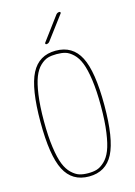

<svg xmlns="http://www.w3.org/2000/svg" viewBox="-140 -1023 780 1106"><g transform="rotate(-15 250.0 -470.0)"><path d="M302.2 -713.4Q280.3 -719.7 250 -719.7Q219.7 -719.7 197.8 -713.4Q175.8 -707 152.3 -685.1Q128.9 -663.1 113.8 -625Q98.6 -586.9 89.4 -521.5Q80.1 -456.1 80.1 -365.2Q80.1 -274.4 89.4 -208.5Q98.6 -142.6 113.8 -105Q128.9 -67.4 152.3 -45.4Q175.8 -23.4 197.8 -16.6Q219.7 -9.8 250 -9.8Q280.3 -9.8 302.2 -16.6Q324.2 -23.4 347.7 -45.4Q371.1 -67.4 386.2 -105Q401.4 -142.6 410.6 -208.5Q419.9 -274.4 419.9 -365.2Q419.9 -456.1 410.6 -521.5Q401.4 -586.9 386.2 -625Q371.1 -663.1 347.7 -685.1Q324.2 -707 302.2 -713.4ZM395.5 -77.6Q350.6 9.8 250 9.8Q149.4 9.8 104.5 -77.6Q59.6 -165 59.6 -365.2Q59.6 -565.4 104.5 -652.8Q149.4 -740.2 250 -740.2Q350.6 -740.2 395.5 -652.8Q440.4 -565.4 440.4 -365.2Q440.4 -165 395.5 -77.6ZM209 -790Q205.1 -790 203.6 -793.5Q202.1 -796.9 204.1 -799.8L308.6 -940.4Q316.4 -950.2 329.1 -950.2Q333 -950.2 334.5 -946.8Q335.9 -943.4 334 -940.4L228.5 -799.8Q220.7 -790 209 -790Z"/></g></svg>

Font: Rounded Mgen+ 1mn thin
Style: Regular
Weight: 100
Designer: [Source Han Sans]
Ryoko NISHIZUKA  (kana & ideographs); Paul D. Hunt (Latin, Greek & Cyrillic); Wenlong ZHANG  (bopomofo
Version: Version 1.059.20150602